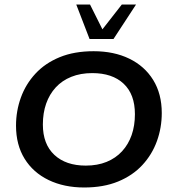

<svg xmlns="http://www.w3.org/2000/svg" viewBox="-20 -821 759 851"><path d="M353 10Q264 10 195.5 -23Q127 -56 89 -117.5Q51 -179 51 -264Q51 -329 72.5 -388.5Q94 -448 137 -494.5Q180 -541 244.5 -567.5Q309 -594 395 -594Q485 -594 553 -561Q621 -528 659 -466.5Q697 -405 697 -320Q697 -255 675.5 -195.5Q654 -136 611 -89.5Q568 -43 503.5 -16.5Q439 10 353 10ZM360 -87Q412 -87 452.5 -103.5Q493 -120 521 -150.5Q549 -181 563.5 -222.5Q578 -264 578 -315Q578 -403 528 -450Q478 -497 389 -497Q337 -497 296 -480.5Q255 -464 227 -433.5Q199 -403 184.5 -361.5Q170 -320 170 -269Q170 -182 221 -134.5Q272 -87 360 -87ZM377 -648 318 -801H379L434 -691L520 -801H583L483 -648Z"/></svg>

Font: Rokkitt SemiBold SemiBold
Style: Italic
Weight: 600
Italic angle: -9°
Version: Version 3.103